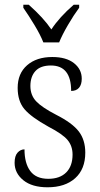

<svg xmlns="http://www.w3.org/2000/svg" viewBox="-20 -785 423 815"><path d="M42 -94Q42 -123 54.5 -137Q67 -151 84 -151Q84 -92 108.5 -59Q133 -26 185 -26Q234 -26 261 -53Q288 -80 288 -129Q288 -165 267 -190.5Q246 -216 186 -247Q112 -288 83.5 -322Q55 -356 55 -412Q55 -473 95 -508Q135 -543 202 -543Q261 -543 294 -517Q327 -491 327 -451Q327 -426 315.5 -412.5Q304 -399 282 -399Q282 -507 196 -507Q152 -507 130.5 -483.5Q109 -460 109 -420Q109 -381 133.5 -355Q158 -329 218 -298Q287 -263 314.5 -227Q342 -191 342 -137Q342 -67 299 -28.5Q256 10 182 10Q116 10 79 -20Q42 -50 42 -94ZM79 -752V-765H102Q165 -709 198 -660Q232 -712 293 -765H316V-752Q293 -721 268.5 -679Q244 -637 231 -605H164Q152 -636 127 -677.5Q102 -719 79 -752Z"/></svg>

Font: Noto Serif NarrowLight
Style: Regular
Weight: 300
Width: 4
Designer: Monotype Design Team
Foundry: Monotype Imaging Inc.
Version: Version 1.001